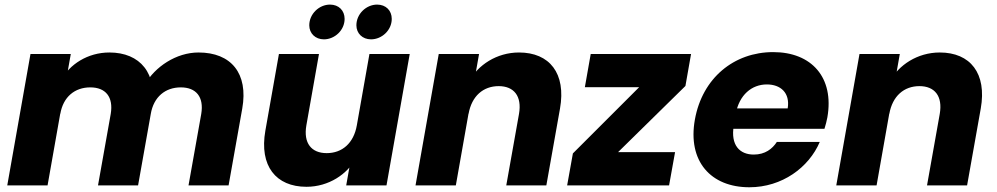

<svg xmlns="http://www.w3.org/2000/svg" viewBox="-20 -787 4233 815"><path d="M10.8 0H181.9L280.5 -557.9H109.4ZM396 0H566.1L624.1 -326.1C650.6 -475.8 574.5 -564.2 444.4 -564.2C351.8 -564.2 274.9 -513.2 239.5 -447.3L235.9 -303.2C248.1 -376.2 297.8 -416.1 363.3 -416.1C427.8 -416.1 462.2 -376.2 450 -303.2ZM780.2 0H950.3L1008.3 -326.1C1034.8 -475.8 960.8 -564.2 822.8 -564.2C727.4 -564.2 638.1 -503.1 595.5 -429.4L620 -303.2C632.3 -376.2 682 -416.1 747.5 -416.1C812 -416.1 846.4 -376.2 834.2 -303.2Z M1719.2 -557.9H1548.2L1449.6 0H1620.6ZM1334 -557.9H1164L1106.4 -232.3C1080 -82.5 1151.3 5.9 1280.8 5.9C1375.2 5.9 1455.1 -47.8 1491.2 -116.3L1494.7 -255.1C1481.4 -178.9 1432.2 -137 1366.7 -137C1302.2 -137 1267.2 -178.9 1280.5 -255.1ZM1354.9 -620C1401 -620 1442.8 -658.9 1442.8 -706.8C1442.8 -742.2 1418.2 -767.5 1380.7 -767.5C1334.8 -767.5 1292.8 -728.1 1292.8 -679.6C1292.8 -645.2 1318.6 -620 1354.9 -620ZM1554.9 -620C1601 -620 1642.9 -658.9 1642.9 -706.8C1642.9 -742.2 1618.2 -767.5 1580.7 -767.5C1534.8 -767.5 1492.8 -728.1 1492.8 -679.6C1492.8 -645.2 1518.6 -620 1554.9 -620Z M1743.8 0H1914.9L2013.5 -557.9H1842.4ZM2129 0H2299.1L2357.1 -326.1C2383.6 -475.8 2312.7 -564.2 2183.2 -564.2C2087.9 -564.2 2008.4 -510.5 1971.4 -442L1968.9 -303.2C1982.2 -379.4 2031.3 -421.4 2096.8 -421.4C2161.3 -421.4 2196.3 -379.4 2183 -303.2Z M2913.4 -557.9H2487.5L2462.6 -416.8H2693L2411.8 -135.8L2387.4 0H2820.1L2845.5 -141.1H2603.5L2889.5 -422.1Z M3072.4 -240.2H3479.6C3485 -256.5 3489 -273.5 3492 -288.9C3521.6 -457.9 3425.3 -565.8 3262 -565.8C3095.8 -565.8 2961.1 -455.9 2929.6 -279.2C2898.1 -102.5 2997.1 7.9 3160.9 7.9C3299.6 7.9 3413.4 -75.9 3459.8 -184.6H3277.6C3258.6 -155.3 3227.9 -130.9 3179.5 -130.9C3120.1 -130.9 3080.1 -170.6 3094.9 -254.7L3103 -303.5C3117.7 -384.2 3170.9 -428.6 3235.2 -428.6C3292.8 -428.6 3334.4 -393.6 3323.6 -326.9H3088.4Z M3529.8 0H3700.9L3799.5 -557.9H3628.4ZM3915 0H4085.1L4143.1 -326.1C4169.6 -475.8 4098.7 -564.2 3969.2 -564.2C3873.9 -564.2 3794.4 -510.5 3757.4 -442L3754.9 -303.2C3768.2 -379.4 3817.3 -421.4 3882.8 -421.4C3947.3 -421.4 3982.3 -379.4 3969 -303.2Z"/></svg>

Font: Poppins Devanagari Thin
Style: Italic
Weight: 100
Italic angle: -10°
Designer: Ninad Kale (Devanagari), Jonny Pinhorn (Latin)
Foundry: Indian Type Foundry
Version: 4.005